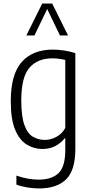

<svg xmlns="http://www.w3.org/2000/svg" viewBox="-20 -828 510 1078"><path d="M199.5 230Q168.5 230 134 224.5Q99.5 219 72 208.5V158Q105.5 169.5 136.5 175Q167.5 180.5 196.5 180.5Q271 180.5 308.8 144Q346.5 107.5 346.5 15V-51.5H343Q325 -27.5 293.2 -9.5Q261.5 8.5 218.5 8.5Q171.5 8.5 131 -15.8Q90.5 -40 65.5 -98.5Q40.5 -157 40.5 -260Q40.5 -410.5 102 -480Q163.5 -549.5 277 -549.5Q308.5 -549.5 343.8 -543.8Q379 -538 403 -529.5V8.5Q403 128.5 351 179.2Q299 230 199.5 230ZM232 -42.5Q265.5 -42.5 297.2 -59.8Q329 -77 346.5 -110V-491.5Q333 -495 312.8 -497.8Q292.5 -500.5 274.5 -500.5Q190.5 -500.5 145 -447.5Q99.5 -394.5 99.5 -265.5Q99.5 -174.5 117 -126.2Q134.5 -78 164.8 -60.2Q195 -42.5 232 -42.5ZM128 -629 217 -808H273L362 -629H316.5L245 -777.5L173.5 -629Z"/></svg>

Font: Encode Sans Cnd Lt
Style: Regular
Weight: 300
Width: 3
Designer: Multiple Designers
Foundry: Impallari Type
Version: Version 3.002; ttfautohint (v1.8.3) -l 8 -r 50 -G 200 -x 14 